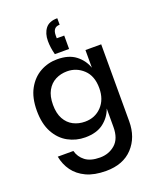

<svg xmlns="http://www.w3.org/2000/svg" viewBox="-192 -928 1058 1306"><g transform="rotate(-20 337.5 -275.0)"><path d="M391 -596H288Q274 -648 274 -696Q274 -750 300.5 -785Q327 -820 387 -820V-773Q337 -773 337 -714V-693H391ZM345 270Q260 270 202.5 243Q145 216 112 170.5Q79 125 68 66H181Q193 112 231 141Q269 170 337 170Q402 170 447.5 130Q493 90 493 6V-128Q473 -70 423 -31.5Q373 7 290 7Q224 7 167 -24Q110 -55 75.5 -118Q41 -181 41 -276Q41 -370 75.5 -432.5Q110 -495 166.5 -526.5Q223 -558 290 -558Q373 -558 423 -519.5Q473 -481 493 -423V-551H607V6Q607 122 538 196Q469 270 345 270ZM325 -94Q398 -94 445.5 -144Q493 -194 493 -276Q493 -364 443 -411Q393 -458 325 -458Q279 -458 241 -438.5Q203 -419 180.5 -378.5Q158 -338 158 -276Q158 -214 180.5 -173.5Q203 -133 241 -113.5Q279 -94 325 -94Z"/></g></svg>

Font: Ulagadi Sans Medium
Style: Regular
Weight: 500
Designer: Ninad Kale (Devanagari), Jonny Pinhorn (Latin)
Foundry: Indian Type Foundry
Version: Version 3.01;March 29, 2020;FontCreator 12.0.0.2522 64-bit; 